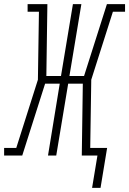

<svg xmlns="http://www.w3.org/2000/svg" viewBox="-59 -755 627 932"><path d="M388 157 414 0H338L343 -349H272L214 0H174L231 -349H160L49 0H-39V-37H20L125 -368L130 -698H75V-735H171L166 -386H237L295 -735H336L278 -386H349L460 -735H548V-698H489L384 -368L379 -37H461L429 157Z"/></svg>

Font: Iosevka Slab Extralight
Style: Italic
Weight: 200
Italic angle: -9°
Monospace: yes
Designer: Belleve Invis
Foundry: Belleve Invis
Version: Version 11.1.1; ttfautohint (v1.8.3)